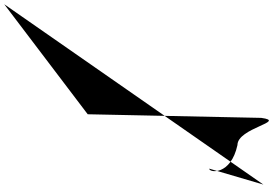

<svg xmlns="http://www.w3.org/2000/svg" viewBox="-211 -1047 1286 904"><g transform="rotate(-90 432.0 -595.0)"><path d="M15 2 90 -253C70 -253 58 -151 201 -120C282 -120 312 116 329 -8L346 -825L864 -1218Z"/></g></svg>

Font: Chaingun
Style: Ita
Weight: 400
Version: Version 0.91